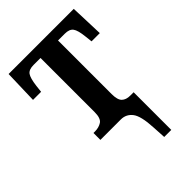

<svg xmlns="http://www.w3.org/2000/svg" viewBox="-220 -626 923 923"><g transform="rotate(-45 241.0 -164.5)"><path d="M330 138Q326 57 304 28.5Q282 0 246 0H107V-47H117Q144 -47 163 -59.5Q182 -72 182 -114V-482H135Q103 -482 91 -465.5Q79 -449 73 -401L69 -365H14L19 -536H462L468 -365H412L408 -401Q403 -449 390.5 -465.5Q378 -482 347 -482H301V-118Q301 -78 316 -63.5Q331 -49 359 -49H382V207H334Z"/></g></svg>

Font: Noto Serif Condensed SemiBold
Style: Regular
Weight: 600
Width: 3
Designer: Monotype Design Team
Foundry: Monotype Imaging Inc.
Version: Version 2.013